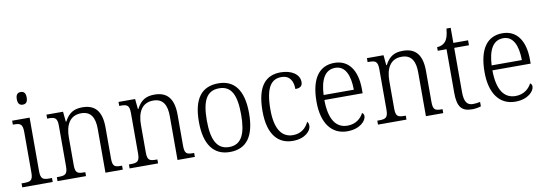

<svg xmlns="http://www.w3.org/2000/svg" viewBox="-57 -1133 4339 1527"><g transform="rotate(-10 2112.5 -369.5)"><path d="M143 -647C166 -647 183 -659 183 -698C183 -737 166 -749 143 -749C120 -749 103 -737 103 -698C103 -659 120 -647 143 -647ZM24 0H270V-32H252C198 -32 178 -39 178 -105V-536H37V-504H46C96 -504 116 -496 116 -431V-103C116 -39 96 -32 42 -32H24Z M309 0H539V-32H531C478 -32 458 -38 458 -102V-326C458 -421 492 -499 587 -499C667 -499 696 -443 696 -354V0H836V-32H829C776 -32 759 -39 759 -105V-354C759 -485 707 -544 605 -544C540 -544 495 -522 460 -454H456L448 -536H314V-504H325C375 -504 396 -497 396 -433V-105C396 -39 375 -32 321 -32H309Z M891 0H1121V-32H1113C1060 -32 1040 -38 1040 -102V-326C1040 -421 1074 -499 1169 -499C1249 -499 1278 -443 1278 -354V0H1418V-32H1411C1358 -32 1341 -39 1341 -105V-354C1341 -485 1289 -544 1187 -544C1122 -544 1077 -522 1042 -454H1038L1030 -536H896V-504H907C957 -504 978 -497 978 -433V-105C978 -39 957 -32 903 -32H891Z M1700 10C1833 10 1903 -79 1903 -268C1903 -456 1830 -544 1703 -544C1567 -544 1498 -455 1498 -268C1498 -80 1574 10 1700 10ZM1701 -30C1603 -30 1562 -113 1562 -268C1562 -425 1600 -504 1702 -504C1801 -504 1839 -426 1839 -268C1839 -116 1803 -30 1701 -30Z M2209 10C2308 10 2358 -46 2358 -86C2358 -102 2354 -112 2346 -120C2325 -74 2285 -35 2218 -35C2126 -35 2075 -111 2075 -265C2075 -450 2127 -506 2205 -506C2274 -506 2299 -456 2299 -393C2337 -393 2357 -406 2357 -440C2357 -503 2292 -544 2206 -544C2094 -544 2011 -478 2011 -264C2011 -69 2095 10 2209 10Z M2649 10C2752 10 2803 -49 2803 -86C2803 -100 2796 -109 2788 -113C2767 -71 2724 -34 2658 -34C2566 -34 2512 -108 2511 -267H2820V-299C2820 -456 2753 -544 2640 -544C2517 -544 2447 -451 2447 -263C2447 -89 2523 10 2649 10ZM2756 -307H2512C2518 -431 2557 -504 2640 -504C2720 -504 2755 -425 2756 -307Z M2897 0H3127V-32H3119C3066 -32 3046 -38 3046 -102V-326C3046 -421 3080 -499 3175 -499C3255 -499 3284 -443 3284 -354V0H3424V-32H3417C3364 -32 3347 -39 3347 -105V-354C3347 -485 3295 -544 3193 -544C3128 -544 3083 -522 3048 -454H3044L3036 -536H2902V-504H2913C2963 -504 2984 -497 2984 -433V-105C2984 -39 2963 -32 2909 -32H2897Z M3656 10C3682 10 3710 5 3728 -1V-37C3708 -33 3692 -30 3670 -30C3623 -30 3600 -60 3600 -139V-496H3719V-536H3600V-658H3566C3561 -603 3551 -573 3533 -553C3517 -535 3493 -526 3467 -525V-496H3538V-143C3538 -29 3573 10 3656 10Z M4006 10C4109 10 4160 -49 4160 -86C4160 -100 4153 -109 4145 -113C4124 -71 4081 -34 4015 -34C3923 -34 3869 -108 3868 -267H4177V-299C4177 -456 4110 -544 3997 -544C3874 -544 3804 -451 3804 -263C3804 -89 3880 10 4006 10ZM4113 -307H3869C3875 -431 3914 -504 3997 -504C4077 -504 4112 -425 4113 -307Z"/></g></svg>

Font: Noto Serif Bengali SemiCondensed Light
Style: Regular
Weight: 300
Width: 4
Designer: Juan Bruce, Universal Thirst, Indian Type Foundry and the Monotype Design Team.
Foundry: Monotype Imaging Inc.
Version: Version 2.003